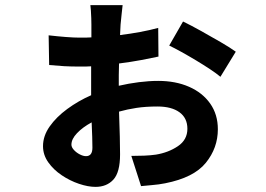

<svg xmlns="http://www.w3.org/2000/svg" viewBox="-20 -659 1040 750"><path d="M459 -639Q458 -629 455 -603Q452 -577 451 -563Q450 -554 450 -543.5Q450 -533 449 -522Q489 -527 527 -534Q565 -541 598 -550L599 -438Q572 -432 532 -424.5Q492 -417 445 -411Q444 -388 444 -366Q444 -344 444 -324Q483 -333 522.5 -338Q562 -343 598 -343Q666 -343 718.5 -320Q771 -297 801 -254.5Q831 -212 831 -154Q831 -81 784 -23Q737 35 625 57Q600 62 574 64Q548 66 531 68L493 -50Q519 -50 543.5 -51Q568 -52 589 -55Q638 -63 675 -88Q712 -113 712 -156Q712 -198 681 -220.5Q650 -243 595 -243Q549 -243 513 -237.5Q477 -232 445 -223Q447 -172 448 -125.5Q449 -79 449 -56Q449 14 423 42.5Q397 71 353 71Q324 71 288.5 59Q253 47 221 25.5Q189 4 168.5 -25Q148 -54 148 -88Q148 -128 174 -165Q200 -202 243 -233.5Q286 -265 336 -287Q336 -295 336 -303Q336 -311 336 -319Q336 -339 336 -359.5Q336 -380 336 -400Q325 -399 313.5 -399Q302 -399 291 -399Q257 -399 230.5 -400.5Q204 -402 172 -405L170 -521Q205 -517 237 -514.5Q269 -512 291 -512Q302 -512 313.5 -512Q325 -512 337 -513Q337 -530 337 -542.5Q337 -555 337 -563Q337 -573 336.5 -588.5Q336 -604 335 -618.5Q334 -633 333 -639ZM695 -575Q726 -560 765.5 -538Q805 -516 842 -494.5Q879 -473 901 -457L841 -359Q827 -371 801.5 -388Q776 -405 746 -423Q716 -441 688 -456.5Q660 -472 641 -481ZM259 -94Q259 -84 268.5 -73.5Q278 -63 291.5 -56Q305 -49 316 -49Q341 -49 341 -82Q341 -117 338 -181Q303 -162 281 -139Q259 -116 259 -94Z"/></svg>

Font: Chiron Sans HK TT
Style: Bold
Weight: 700
Designer: Ryoko NISHIZUKA 西塚涼子 (kana, bopomofo & ideographs); Paul D. Hunt (Latin, Greek & Cyrillic); Sandoll Communications 산돌커뮤니
Foundry: Adobe
Version: Version 2.022;hotconv 1.0.109;makeotfexe 2.5.65596